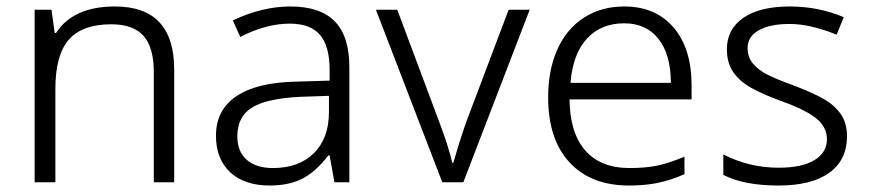

<svg xmlns="http://www.w3.org/2000/svg" viewBox="-20 -563 2683 593"><path d="M87 -533H139L149 -461H153Q206 -543 335 -543Q518 -543 518 -348V0H455V-340Q455 -417 423 -452.5Q391 -488 324 -488Q234 -488 192.5 -440.5Q151 -393 151 -288V0H87Z M647 -144Q647 -224 711 -266.5Q775 -309 898 -311L998 -314V-348Q998 -420 968.5 -455Q939 -490 875 -490Q802 -490 722 -449L699 -500Q790 -543 877 -543Q969 -543 1014 -497Q1059 -451 1059 -355V0H1013L998 -83H994Q955 -32 913.5 -11Q872 10 813 10Q735 10 691 -31Q647 -72 647 -144ZM996 -217V-267L908 -264Q804 -259 758.5 -231Q713 -203 713 -142Q713 -95 742 -69.5Q771 -44 823 -44Q903 -44 949.5 -90Q996 -136 996 -217Z M1141 -533H1207L1339 -180Q1365 -111 1377 -60H1380Q1397 -120 1418 -181L1551 -533H1616L1411 0H1346Z M1673 -262Q1673 -347 1701.5 -410.5Q1730 -474 1783.5 -508.5Q1837 -543 1908 -543Q2005 -543 2060.5 -478Q2116 -413 2116 -299V-256H1739Q1740 -153 1787.5 -98.5Q1835 -44 1924 -44Q1972 -44 2007.5 -51Q2043 -58 2094 -79V-25Q2050 -6 2011 2Q1972 10 1923 10Q1805 10 1739 -61.5Q1673 -133 1673 -262ZM2052 -307Q2052 -394 2014 -442.5Q1976 -491 1908 -491Q1836 -491 1792.5 -443.5Q1749 -396 1742 -307Z M2214 -23V-86Q2294 -45 2385 -45Q2457 -45 2495.5 -68.5Q2534 -92 2534 -133Q2534 -170 2502 -196.5Q2470 -223 2398 -249Q2337 -271 2300.5 -291.5Q2264 -312 2244.5 -340.5Q2225 -369 2225 -411Q2225 -473 2276 -508Q2327 -543 2419 -543Q2508 -543 2586 -510L2564 -456Q2482 -489 2419 -489Q2358 -489 2323.5 -469.5Q2289 -450 2289 -415Q2289 -386 2306 -366Q2323 -346 2351 -332Q2379 -318 2429 -300Q2487 -278 2522 -258.5Q2557 -239 2576.5 -211Q2596 -183 2596 -142Q2596 -69 2541.5 -29.5Q2487 10 2385 10Q2277 10 2214 -23Z"/></svg>

Font: OpenSansMMV
Style: Light
Weight: 300
Foundry: Ascender Corporation
Version: Version 4.001